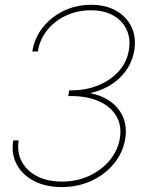

<svg xmlns="http://www.w3.org/2000/svg" viewBox="-20 -757 586 787"><path d="M232.9 9.8Q168 9.8 119.9 -14.9Q71.8 -39.6 48.6 -83Q25.4 -126.5 34.2 -181.6H56.6Q48.8 -132.8 69.3 -94.5Q89.8 -56.2 132.6 -34.4Q175.3 -12.7 233.4 -12.7Q295.4 -12.7 346.4 -36.6Q397.5 -60.5 430.4 -100.8Q463.4 -141.1 471.2 -189.5Q480 -242.2 456.8 -281.2Q433.6 -320.3 385.7 -341.8Q337.9 -363.3 271 -363.3H259.8L263.7 -386.7H273.4Q332 -386.7 382.3 -407Q432.6 -427.2 466.3 -464.4Q500 -501.5 508.3 -551.8Q516.1 -598.6 499 -635.5Q481.9 -672.4 444.3 -693.6Q406.7 -714.8 352.5 -714.8Q297.9 -714.8 251.2 -693.4Q204.6 -671.9 173.8 -633.8Q143.1 -595.7 134.8 -545.9H112.3Q121.6 -602.1 155.8 -645Q189.9 -688 241.2 -712.6Q292.5 -737.3 353.5 -737.3Q414.1 -737.3 456.8 -712.6Q499.5 -688 519.3 -645.8Q539.1 -603.5 530.3 -549.8Q520 -486.3 472.4 -439.5Q424.8 -392.6 352.1 -376L350.1 -375Q401.9 -364.7 436.5 -338.1Q471.2 -311.5 486.1 -272.7Q501 -233.9 493.2 -187.5Q483.9 -131.8 447.8 -87.2Q411.6 -42.5 356 -16.4Q300.3 9.8 232.9 9.8Z"/></svg>

Font: Inter 28pt Thin
Style: Italic
Weight: 250
Italic angle: -9.3988°
Designer: Rasmus Andersson
Foundry: rsms
Version: Version 4.001;git-66647c0bb